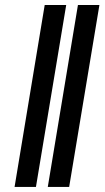

<svg xmlns="http://www.w3.org/2000/svg" viewBox="-20 -739 415 759"><path d="M241.7 -719.2 122.1 0H37.6L156.7 -719.2ZM373 -719.2 253.4 0H168.9L288.1 -719.2Z"/></svg>

Font: Inter 17pt SemiBold
Style: Italic
Weight: 600
Italic angle: -9.3988°
Version: Version 4.001;git-66647c0bb